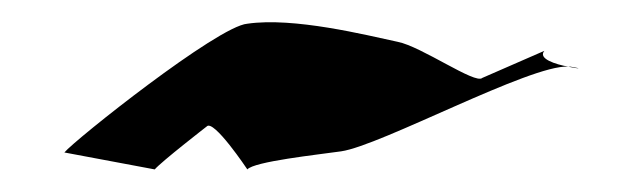

<svg xmlns="http://www.w3.org/2000/svg" viewBox="-20 -393 568 170"><path d="M37 -258 117 -243C123 -250 163 -281 163 -281C169 -288 199 -243 199 -243C205 -250 261 -256 282 -259C317 -264 450 -336 483 -334C472 -336 456 -341 462 -348L407 -324C401 -318 353 -352 332 -356C304 -362 240 -378 199 -372C173 -370 46 -269 37 -258ZM483 -334H485C497 -332 492 -332 483 -334Z"/></svg>

Font: Crazy Punk
Style: Regular
Weight: 400
Version: Version 1